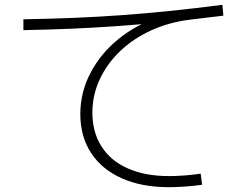

<svg xmlns="http://www.w3.org/2000/svg" viewBox="-20 -751 1040 796"><path d="M679 25Q567 25 484.5 -12Q402 -49 357.5 -117Q313 -185 313 -278Q313 -368 355 -448.5Q397 -529 471.5 -589.5Q546 -650 641 -680L649 -658Q553 -649 461.5 -642.5Q370 -636 275.5 -632Q181 -628 77 -626V-671Q188 -673 287 -677Q386 -681 483 -688Q580 -695 683 -705.5Q786 -716 902 -731L906 -686Q869 -682 834 -677.5Q799 -673 764 -669Q678 -658 604.5 -624Q531 -590 477 -538Q423 -486 393 -421Q363 -356 363 -284Q363 -203 401 -143.5Q439 -84 510.5 -52.5Q582 -21 680 -21Q702 -21 728 -22.5Q754 -24 776.5 -26.5Q799 -29 812 -31L818 15Q805 17 781 19.5Q757 22 730 23.5Q703 25 679 25Z"/></svg>

Font: M PLUS 2 Thin Light
Style: Regular
Weight: 300
Version: Version 1.001